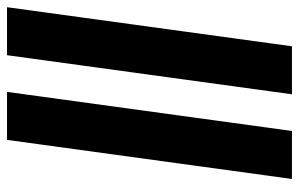

<svg xmlns="http://www.w3.org/2000/svg" viewBox="-176 -696 871 560"><g transform="rotate(-90 260.0 -415.5)"><path d="M18.5 0 132.5 -831H272.5L158.5 0ZM265.5 0 379.5 -831H519.5L405.5 0Z"/></g></svg>

Font: Merriweather 28pt
Style: Bold Italic
Weight: 700
Italic angle: -7.8°
Version: Version 2.101